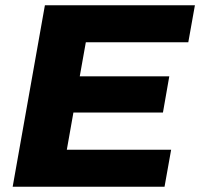

<svg xmlns="http://www.w3.org/2000/svg" viewBox="-20 -707 758 727"><path d="M28 0 150 -687H718L693 -547H305L282 -418H621L597 -281H258L233 -140H628L603 0Z"/></svg>

Font: Archivo SemiBold ExtraBold
Style: Italic
Weight: 800
Italic angle: -10°
Version: Version 2.001